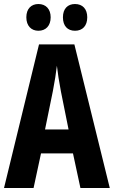

<svg xmlns="http://www.w3.org/2000/svg" viewBox="-20 -935 566 955"><path d="M111 -849C111 -806 136 -782 171 -782C208 -782 232 -807 232 -849C232 -890 208 -915 171 -915C136 -915 111 -892 111 -849ZM293 -849C293 -806 316 -782 353 -782C391 -782 414 -807 414 -849C414 -890 391 -915 353 -915C317 -915 293 -892 293 -849ZM380 0H526L350 -714H174L0 0H147L184 -172H343ZM283 -480 321 -291H204L243 -482C252 -528 259 -573 263 -608C267 -572 274 -527 283 -480Z"/></svg>

Font: Noto Sans Thai Looped ExtraCondensed
Style: Bold
Weight: 700
Width: 2
Designer: Sasikarn Vongin, Ben Mitchell
Foundry: The Fontpad Ltd
Version: Version 1.001